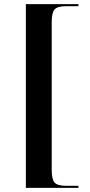

<svg xmlns="http://www.w3.org/2000/svg" viewBox="-20 -780 437 928"><path d="M105 128H359V118H298Q258 118 244 102.5Q230 87 230 42V-674Q230 -719 244 -734.5Q258 -750 298 -750H359V-760H105Z"/></svg>

Font: Noto Serif Display Semi
Style: Regular
Weight: 600
Designer: Monotype Design Team
Foundry: Monotype Imaging Inc.
Version: Version 1.900